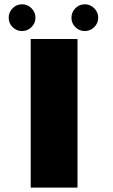

<svg xmlns="http://www.w3.org/2000/svg" viewBox="-20 -852 512 872"><path d="M119.5 0V-675H332V0ZM80 -711Q55 -711 37.2 -728.8Q19.5 -746.5 19.5 -771.5Q19.5 -796.5 37.2 -814.5Q55 -832.5 80 -832.5Q105 -832.5 123 -814.5Q141 -796.5 141 -771.5Q141 -746.5 123 -728.8Q105 -711 80 -711ZM365 -711Q340 -711 322.2 -728.8Q304.5 -746.5 304.5 -771.5Q304.5 -796.5 322.2 -814.5Q340 -832.5 365 -832.5Q390 -832.5 408 -814.5Q426 -796.5 426 -771.5Q426 -746.5 408 -728.8Q390 -711 365 -711Z"/></svg>

Font: Anybody UltraExpanded Regular
Style: Bold
Weight: 700
Width: 9
Designer: Tyler Finck
Foundry: Etcetera Type Company
Version: Version 1.010; ttfautohint (v1.8.3) -l 8 -r 50 -G 200 -x 14 